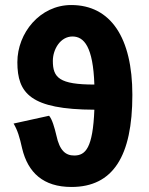

<svg xmlns="http://www.w3.org/2000/svg" viewBox="-20 -731 593 763"><path d="M190 -489C190 -535 220 -586 268 -586C314 -586 350 -545 355 -395C216 -395 190 -422 190 -489ZM264 12C429 12 506 -110 506 -354C506 -581 420 -711 263 -711C139 -711 49 -600 49 -484C49 -360 101 -296 355 -295C349 -143 320 -113 275 -113C241 -113 217 -132 204 -193C197 -223 187 -258 175 -271L34 -240C50 -213 58 -186 68 -141C91 -45 152 12 264 12Z"/></svg>

Font: Source Sans Pro
Style: Bold
Weight: 700
Designer: Paul D. Hunt
Foundry: Adobe Systems Incorporated
Version: Version 3.006;hotconv 1.0.111;makeotfexe 2.5.65597